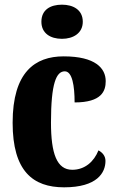

<svg xmlns="http://www.w3.org/2000/svg" viewBox="-20 -791 501 821"><path d="M245 -625C293 -625 334 -649 334 -698C334 -749 293 -771 245 -771C195 -771 157 -749 157 -698C157 -649 195 -625 245 -625ZM254 10C396 10 431 -53 431 -103C431 -124 418 -139 401 -148C382 -100 343 -65 289 -65C223 -65 198 -134 198 -267C198 -436 221 -486 257 -486C289 -486 299 -424 299 -353C415 -353 432 -402 432 -444C432 -499 388 -550 252 -550C130 -550 34 -483 34 -266C34 -59 121 10 254 10Z"/></svg>

Font: Noto Serif Georgian ExtraCondensed Black
Style: Regular
Weight: 900
Width: 2
Designer: Monotype Design Team, Akaki Razmadze
Foundry: Google LLC
Version: Version 2.003